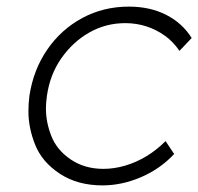

<svg xmlns="http://www.w3.org/2000/svg" viewBox="-20 -551 600 581"><path d="M290 10Q215 10 161.5 -25Q108 -60 87 -111.5Q66 -163 66 -214Q66 -237 69 -261Q81 -340 123 -401Q165 -462 229 -496.5Q293 -531 370 -531Q434 -531 483 -506Q532 -481 560 -436L523 -397Q505 -424 479.5 -442.5Q454 -461 423.5 -471Q393 -481 359 -481Q300 -481 250 -452.5Q200 -424 165.5 -374.5Q131 -325 122 -261Q119 -241 119 -222Q119 -181 135.5 -139Q152 -97 194 -68.5Q236 -40 293 -40Q326 -40 359.5 -50Q393 -60 423.5 -78.5Q454 -97 481 -124L507 -85Q465 -40 407 -15Q349 10 290 10Z"/></svg>

Font: Lexend ExtLt
Style: Italic
Weight: 250
Italic angle: -8.13011°
Designer: Bonnie Shaver-Troup, Thomas Jockin
Foundry: Lexend
Version: Version 1.007